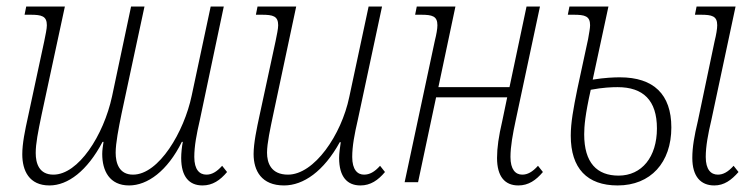

<svg xmlns="http://www.w3.org/2000/svg" viewBox="-20 -556 2307 586"><path d="M131 10C187 10 246 -34 293 -123H296C294 -110 292 -98 292 -86C292 -35 314 10 374 10C430 10 491 -34 535 -123H538C535 -109 533 -88 533 -74C533 -16 558 10 598 10C629 10 652 -6 673 -31L658 -50C641 -31 626 -23 610 -23C589 -23 573 -38 573 -77C573 -110 580 -147 590 -190L663 -536H623L565 -264C542 -154 465 -23 386 -23C343 -23 333 -59 333 -90C333 -119 342 -165 351 -209L421 -536H380L322 -262C296 -142 219 -23 143 -23C99 -23 89 -58 89 -89C89 -118 96 -153 107 -206L178 -536H60L55 -511H73C107 -511 123 -507 123 -479C123 -468 119 -450 115 -430L66 -202C56 -157 48 -118 48 -85C48 -35 69 10 131 10Z M847 10C906 10 968 -33 1017 -122H1020C1018 -108 1015 -88 1015 -74C1015 -16 1040 10 1080 10C1111 10 1134 -6 1155 -31L1140 -50C1123 -31 1108 -23 1091 -23C1071 -23 1055 -38 1055 -77C1055 -110 1062 -147 1072 -190L1146 -536H1105L1046 -260C1022 -144 939 -23 859 -23C807 -23 795 -59 795 -90C795 -119 805 -164 814 -207L884 -536H766L761 -511H779C813 -511 829 -507 829 -479C829 -468 825 -450 821 -430L772 -203C764 -166 754 -119 754 -86C754 -35 778 10 847 10Z M1562 10C1593 10 1616 -6 1637 -31L1622 -50C1605 -31 1590 -23 1574 -23C1553 -23 1538 -39 1538 -77C1538 -109 1545 -147 1554 -189L1628 -536H1587L1535 -290H1318L1370 -536H1252L1247 -511H1265C1299 -511 1315 -507 1315 -479C1315 -468 1312 -451 1307 -431L1215 0H1256L1311 -259H1528L1513 -187C1502 -140 1497 -105 1497 -74C1497 -17 1521 10 1562 10Z M2160 10C2190 10 2212 -6 2234 -31L2219 -50C2202 -31 2187 -23 2171 -23C2150 -23 2134 -38 2134 -77C2134 -109 2141 -147 2151 -189L2225 -536H2106L2101 -511H2119C2153 -511 2169 -507 2169 -479C2169 -468 2166 -450 2161 -430L2110 -187C2099 -141 2093 -107 2093 -74C2093 -17 2119 10 2160 10ZM1865 10C1966 10 2029 -60 2029 -167C2029 -268 1975 -320 1872 -320C1855 -320 1826 -319 1789 -313L1837 -536H1718L1713 -511H1731C1765 -511 1781 -507 1781 -479C1781 -470 1778 -455 1775 -437L1742 -284C1730 -225 1722 -181 1722 -142C1722 -42 1772 10 1865 10ZM1868 -20C1802 -20 1763 -59 1763 -146C1763 -171 1766 -206 1783 -282C1820 -289 1847 -290 1865 -290C1943 -290 1985 -250 1985 -164C1985 -77 1939 -20 1868 -20Z"/></svg>

Font: Noto Serif Condensed ExtraLight
Style: Italic
Weight: 200
Width: 3
Italic angle: -12°
Designer: Monotype Design Team
Foundry: Monotype Imaging Inc.
Version: Version 2.013